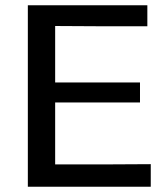

<svg xmlns="http://www.w3.org/2000/svg" viewBox="-20 -711 637 731"><path d="M86 0V-691H541V-611H366L190 -612V-397H513V-321H190V-85H372L554 -86V0Z"/></svg>

Font: KaTeX_SansSerif
Style: Regular
Weight: 400
Version: Version 1.1; ttfautohint (v1.3)